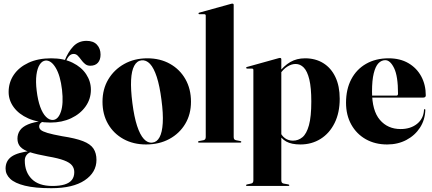

<svg xmlns="http://www.w3.org/2000/svg" viewBox="-20 -768 2328 1034"><path d="M314.5 -34.5Q262.5 -44 236 -52Q209.5 -60 200.2 -68Q191 -76 191 -86.5Q191 -97 197.8 -104.2Q204.5 -111.5 212.5 -113L212 -116.5Q161 -111 130.8 -98Q100.5 -85 87.2 -65.5Q74 -46 74 -21.5Q74 5.5 89.8 22.8Q105.5 40 141.5 51.8Q177.5 63.5 238.5 74.5Q294.5 84 325.2 95.8Q356 107.5 368 123Q380 138.5 380 159Q380 184.5 367 201Q354 217.5 327.8 225.5Q301.5 233.5 262 233.5Q188.5 233.5 151 196Q113.5 158.5 113.5 96.5Q113.5 79.5 123.2 66.8Q133 54 151.5 49L151 44Q75 52.5 42.5 75.2Q10 98 10 140Q10 171 34.8 194.8Q59.5 218.5 114 232Q168.5 245.5 256.5 245.5Q373 245.5 436.2 203Q499.5 160.5 499.5 93Q499.5 57 483.5 32.5Q467.5 8 427.2 -7.8Q387 -23.5 314.5 -34.5ZM323 -429.5 332.5 -432Q341 -454 351.5 -465.8Q362 -477.5 377 -477.5Q389.5 -477.5 399 -467.8Q408.5 -458 417.5 -445.5Q426.5 -433 438 -423.5Q449.5 -414 466 -414Q493 -414 507.2 -430Q521.5 -446 521.5 -474Q521.5 -506.5 502.2 -527.2Q483 -548 446 -548Q403 -548 374.8 -518.2Q346.5 -488.5 327.5 -440ZM469.5 -285Q469.5 -329.5 444.2 -368Q419 -406.5 371 -430.2Q323 -454 255.5 -454Q185 -454 133.5 -430Q82 -406 54.2 -365Q26.5 -324 26.5 -272.5Q26.5 -228 54 -190.5Q81.5 -153 132 -130.5Q182.5 -108 251.5 -108Q313.5 -108 363 -131.2Q412.5 -154.5 441 -194.8Q469.5 -235 469.5 -285ZM225.5 -442Q255.5 -444 280.2 -402.5Q305 -361 314 -284.5Q322.5 -210 308.2 -167.2Q294 -124.5 266 -122Q246 -120.5 227.8 -138.8Q209.5 -157 196.5 -193Q183.5 -229 177.5 -280Q171.5 -329 176.2 -364.8Q181 -400.5 193.8 -420.2Q206.5 -440 225.5 -442Z M773.5 -454Q842.5 -454 895.5 -424.2Q948.5 -394.5 978.5 -341.8Q1008.5 -289 1008.5 -220Q1008.5 -152.5 977.5 -100.8Q946.5 -49 892 -19.5Q837.5 10 766.5 10Q698 10 645 -19.2Q592 -48.5 562 -100.2Q532 -152 532 -220Q532 -288 563.2 -340.5Q594.5 -393 649 -423.5Q703.5 -454 773.5 -454ZM800.5 0Q825 -2.5 839.2 -28.8Q853.5 -55 856.5 -105.5Q859.5 -156 849.5 -230.5Q840 -305.5 824.2 -353.8Q808.5 -402 787.8 -424Q767 -446 741.5 -443Q717 -440 702.8 -413.5Q688.5 -387 686 -337Q683.5 -287 693 -212.5Q702.5 -138.5 718.2 -90.2Q734 -42 754.8 -19.5Q775.5 3 800.5 0Z M1238.5 -742V-30.5Q1238.5 -23 1241.2 -18.8Q1244 -14.5 1250.5 -13L1273.5 -8.5Q1277 -8 1278.2 -6.8Q1279.5 -5.5 1279.5 -4Q1279.5 -2 1278.2 -1Q1277 0 1274.5 0H1051Q1049.5 0 1048 -1Q1046.5 -2 1046.5 -4Q1046.5 -5.5 1048 -6.8Q1049.5 -8 1053 -8.5L1076 -13Q1082.5 -14.5 1085.2 -18.8Q1088 -23 1088 -30.5V-684Q1088 -687.5 1086 -689.5Q1084 -691.5 1080 -691.5H1054Q1051 -691.5 1050 -692.8Q1049 -694 1049 -695.5Q1049 -697.5 1050.2 -698.5Q1051.5 -699.5 1053.5 -700L1219.5 -746Q1225 -747.5 1227 -748Q1229 -748.5 1231.5 -748.5Q1235 -748.5 1236.8 -746.5Q1238.5 -744.5 1238.5 -742Z M1495 -449V-389.5V-384.5V203Q1495 210.5 1497.8 214.8Q1500.5 219 1507 220.5L1532 225Q1535.5 225.5 1536.8 226.8Q1538 228 1538 229.5Q1538 231.5 1536.8 232.5Q1535.5 233.5 1533 233.5H1310Q1308 233.5 1306.5 232.5Q1305 231.5 1305 229.5Q1305 228 1306.5 226.8Q1308 225.5 1311.5 225L1332.5 220.5Q1339 219 1341.8 214.8Q1344.5 210.5 1344.5 203V-391Q1344.5 -395 1342.8 -396.8Q1341 -398.5 1336.5 -398.5H1311Q1308 -399 1306.8 -400Q1305.5 -401 1305.5 -403Q1305.5 -405 1306.8 -406Q1308 -407 1310.5 -407.5L1476 -453.5Q1481.5 -455 1483.5 -455.5Q1485.5 -456 1488 -456Q1491.5 -456 1493.2 -454Q1495 -452 1495 -449ZM1485 -365.5 1478 -373.5Q1509 -414 1543.5 -434Q1578 -454 1623 -454Q1679 -454 1721 -428Q1763 -402 1786.2 -353.2Q1809.5 -304.5 1809.5 -236Q1809.5 -161 1782 -105.5Q1754.5 -50 1706.5 -20Q1658.5 10 1597.5 10Q1550 10 1521.5 -5.8Q1493 -21.5 1474.5 -56.5L1486 -62Q1497 -36.5 1515.2 -23.5Q1533.5 -10.5 1557.5 -10.5Q1586.5 -10.5 1608.8 -29Q1631 -47.5 1643.8 -93.5Q1656.5 -139.5 1656.5 -221.5Q1656.5 -296 1645.8 -340.2Q1635 -384.5 1616 -404Q1597 -423.5 1572 -423.5Q1550 -423.5 1527.5 -409.5Q1505 -395.5 1485 -365.5Z M2273 -254Q2273 -249 2269.8 -245.8Q2266.5 -242.5 2259.5 -242.5H1948.5V-253H2114.5Q2123.5 -253 2123.5 -263.5Q2123.5 -358 2102.5 -401Q2081.5 -444 2055 -444Q2034 -444 2018 -427.2Q2002 -410.5 1992.8 -373.2Q1983.5 -336 1983.5 -275Q1983.5 -172 2025.8 -122.5Q2068 -73 2137.5 -73Q2191 -73 2226 -101Q2261 -129 2263.5 -176.5Q2264 -179 2265 -179.8Q2266 -180.5 2266.5 -180.5Q2268 -180.5 2269.2 -179.5Q2270.5 -178.5 2270.5 -175.5Q2269 -122.5 2241.8 -80.5Q2214.5 -38.5 2168.5 -14.2Q2122.5 10 2065 10Q2000 10 1950 -18.2Q1900 -46.5 1871.8 -97.2Q1843.5 -148 1843.5 -214.5Q1843.5 -287.5 1871.8 -341.2Q1900 -395 1951.8 -424.5Q2003.5 -454 2073 -454Q2134.5 -454 2179.2 -428Q2224 -402 2248.5 -356.8Q2273 -311.5 2273 -254Z"/></svg>

Font: Fraunces 120pt
Style: Bold
Weight: 700
Version: Version 1.000;[b76b70a41]